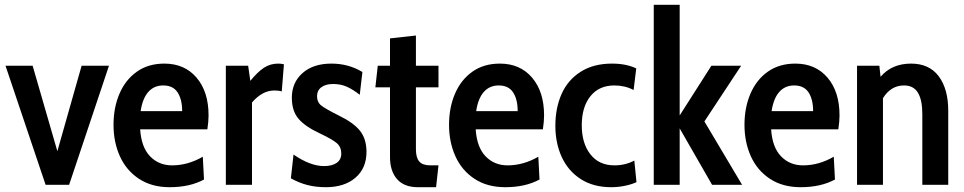

<svg xmlns="http://www.w3.org/2000/svg" viewBox="-20 -770 4017 800"><path d="M3 -496H116L219 -140L320 -496H434L268 0H170Z M844 -231H564Q569 -156 605.5 -118.5Q642 -81 697 -81Q763 -81 825 -117L830 -22Q771 10 687 10Q612 10 559 -25Q506 -60 479.5 -119Q453 -178 453 -250Q453 -322 478 -380Q503 -438 550.5 -471.5Q598 -505 665 -505Q749 -505 799 -446.5Q849 -388 849 -289Q849 -264 844 -231ZM739 -307Q739 -356 720 -385Q701 -414 660 -414Q622 -414 598 -387Q574 -360 566 -307Z M921 -496H1014L1023 -433Q1053 -470 1079.5 -487.5Q1106 -505 1139 -505Q1152 -505 1163 -502L1154 -389Q1142 -393 1123 -393Q1073 -393 1030 -343V0H921Z M1192 -27 1203 -126Q1273 -78 1330 -78Q1364 -78 1383 -91.5Q1402 -105 1402 -130Q1402 -157 1384 -173Q1366 -189 1311 -215Q1251 -243 1223.5 -275.5Q1196 -308 1196 -363Q1196 -426 1240.5 -465.5Q1285 -505 1361 -505Q1432 -505 1490 -470L1479 -375Q1451 -397 1425.5 -408.5Q1400 -420 1368 -420Q1337 -420 1319 -406.5Q1301 -393 1301 -369Q1301 -344 1319 -330Q1337 -316 1391 -289Q1453 -259 1480 -225Q1507 -191 1507 -137Q1507 -69 1461 -29.5Q1415 10 1338 10Q1296 10 1261 1Q1226 -8 1192 -27Z M1605 -116V-406H1544L1554 -496H1605V-610L1713 -622V-496H1807V-406H1713V-148Q1713 -113 1727 -97Q1741 -81 1773 -81H1807L1797 10H1721Q1664 10 1634.5 -23.5Q1605 -57 1605 -116Z M2242 -231H1962Q1967 -156 2003.5 -118.5Q2040 -81 2095 -81Q2161 -81 2223 -117L2228 -22Q2169 10 2085 10Q2010 10 1957 -25Q1904 -60 1877.5 -119Q1851 -178 1851 -250Q1851 -322 1876 -380Q1901 -438 1948.5 -471.5Q1996 -505 2063 -505Q2147 -505 2197 -446.5Q2247 -388 2247 -289Q2247 -264 2242 -231ZM2137 -307Q2137 -356 2118 -385Q2099 -414 2058 -414Q2020 -414 1996 -387Q1972 -360 1964 -307Z M2294 -246Q2294 -320 2320 -378.5Q2346 -437 2399.5 -471Q2453 -505 2530 -505Q2589 -505 2631 -485L2620 -395Q2584 -414 2540 -414Q2476 -414 2440 -369Q2404 -324 2404 -248Q2404 -173 2440 -127Q2476 -81 2540 -81Q2586 -81 2623 -101L2632 -11Q2613 -2 2584.5 4Q2556 10 2527 10Q2452 10 2399.5 -24Q2347 -58 2320.5 -116Q2294 -174 2294 -246Z M2704 -750H2812V-289L2944 -496H3068L2915 -264L3072 0H2947L2812 -235V0H2704Z M3473 -231H3193Q3198 -156 3234.5 -118.5Q3271 -81 3326 -81Q3392 -81 3454 -117L3459 -22Q3400 10 3316 10Q3241 10 3188 -25Q3135 -60 3108.5 -119Q3082 -178 3082 -250Q3082 -322 3107 -380Q3132 -438 3179.5 -471.5Q3227 -505 3294 -505Q3378 -505 3428 -446.5Q3478 -388 3478 -289Q3478 -264 3473 -231ZM3368 -307Q3368 -356 3349 -385Q3330 -414 3289 -414Q3251 -414 3227 -387Q3203 -360 3195 -307Z M3931 -309V0H3823V-295Q3823 -354 3804.5 -384Q3786 -414 3747 -414Q3692 -414 3659 -361V0H3551V-496H3644L3649 -450Q3696 -505 3776 -505Q3852 -505 3891.5 -452Q3931 -399 3931 -309Z"/></svg>

Font: Cabin Condensed SemiBold
Style: Regular
Weight: 600
Width: 3
Designer: Pablo Impallari
Foundry: Pablo Impallari. http://www.impallari.com Igino Marini. http://www.ikern.com
Version: Version 2.001